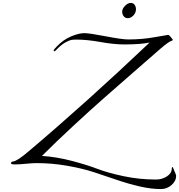

<svg xmlns="http://www.w3.org/2000/svg" viewBox="-20 -1112 1221 1309"><path d="M872 -1092Q889 -1092 898 -1079Q907 -1066 907 -1049Q907 -1025 889.5 -1006.5Q872 -988 850 -988Q834 -988 823.5 -1001Q813 -1014 813 -1033Q813 -1052 832 -1072Q851 -1092 872 -1092ZM503 -842Q481 -842 467.5 -840Q454 -838 428 -824Q402 -810 374 -782Q354 -762 352 -762Q346 -762 346 -768Q346 -774 368 -796Q412 -842 465 -864Q518 -886 554 -886Q590 -886 701 -864.5Q812 -843 855 -843Q949 -843 1034.5 -858.5Q1120 -874 1125 -874Q1133 -874 1144 -860Q1159 -841 1159 -840Q1159 -837 1150 -834Q1130 -828 1074 -780Q1028 -740 894 -623Q760 -506 680.5 -436Q601 -366 482 -256Q363 -146 267 -50V-49Q368 -42 470.5 -15Q573 12 645 39.5Q717 67 824 89.5Q931 112 1044 112Q1085 112 1118 90.5Q1151 69 1151 37Q1151 27 1157 27Q1158 27 1160 31.5Q1162 36 1164.5 43Q1167 50 1169 54Q1181 80 1181 86Q1181 122 1149.5 149.5Q1118 177 1078 177Q1010 177 932 159Q854 141 778.5 115Q703 89 622 62.5Q541 36 437.5 18Q334 0 228 0Q201 0 156.5 4.5Q112 9 84 9Q55 9 55 2Q55 -10 70 -11Q99 -15 176 -81Q570 -414 1000 -822Q938 -809 827 -809Q758 -809 665.5 -825.5Q573 -842 503 -842Z"/></svg>

Font: Miama Nueva
Style: Medium
Weight: 400
Italic angle: -28°
Version: Version 1.0